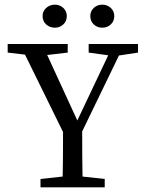

<svg xmlns="http://www.w3.org/2000/svg" viewBox="-20 -805 622 825"><path d="M154 0V-36L283 -50H301L430 -36V0ZM248 0Q250 -60 250.5 -128.5Q251 -197 251 -276H333Q333 -197 333.5 -129Q334 -61 336 0ZM266 -207 65 -616H161L328 -253H296L468 -616H515L317 -207ZM13 -579V-616H271V-579L151 -565H133ZM361 -579V-616H573V-579L481 -565H463ZM216 -686Q194 -686 178.5 -700Q163 -714 163 -736Q163 -757 178.5 -771Q194 -785 216 -785Q237 -785 252 -771Q267 -757 267 -736Q267 -714 252 -700Q237 -686 216 -686ZM419 -686Q398 -686 383 -700Q368 -714 368 -736Q368 -757 383 -771Q398 -785 419 -785Q441 -785 456 -771Q471 -757 471 -736Q471 -714 456 -700Q441 -686 419 -686Z"/></svg>

Font: Lisu Bosa ExtraLight
Style: Regular
Weight: 200
Designer: David Morse, Annie Olsen, Victor Gaultney, Frank Grießhammer (Latin)
Foundry: SIL International
Version: Version 2.000